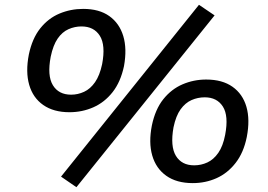

<svg xmlns="http://www.w3.org/2000/svg" viewBox="-20 -752 1114 799"><path d="M298 27 234 -17 808 -732 873 -688ZM269 -285Q203 -285 160 -315Q117 -345 101.5 -399Q86 -453 100 -525Q114 -592 147.5 -634Q181 -676 227.5 -695.5Q274 -715 326 -715Q393 -715 435 -685Q477 -655 493 -602Q509 -549 496 -477Q482 -411 448.5 -368.5Q415 -326 368.5 -305.5Q322 -285 269 -285ZM276 -358Q304 -358 330 -370Q356 -382 375.5 -410Q395 -438 405 -485Q420 -564 395.5 -603Q371 -642 319 -642Q291 -642 265 -630.5Q239 -619 220 -591.5Q201 -564 191 -516Q176 -437 200 -397.5Q224 -358 276 -358ZM782 10Q715 10 672 -20.5Q629 -51 613.5 -105Q598 -159 612 -230Q626 -297 659.5 -339Q693 -381 739.5 -401Q786 -421 838 -421Q905 -421 947.5 -391Q990 -361 1005.5 -307.5Q1021 -254 1007 -182Q994 -117 960.5 -74Q927 -31 881 -10.5Q835 10 782 10ZM788 -64Q817 -64 843 -76Q869 -88 888.5 -116Q908 -144 917 -191Q932 -270 907.5 -308.5Q883 -347 832 -347Q803 -347 777 -335.5Q751 -324 731.5 -297Q712 -270 702 -222Q688 -143 712 -103.5Q736 -64 788 -64Z"/></svg>

Font: Nunito Sans 7pt SemiExpanded SemiBold
Style: Italic
Weight: 600
Width: 6
Italic angle: -9°
Designer: Vernon Adams
Foundry: Vernon Adams
Version: Version 3.101;gftools[0.9.27]